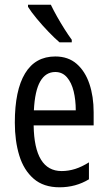

<svg xmlns="http://www.w3.org/2000/svg" viewBox="-20 -786 458 816"><path d="M215 -546Q270 -546 306 -514.5Q342 -483 360 -429.5Q378 -376 378 -309V-253H123Q126 -59 242 -59Q271 -59 299.5 -68Q328 -77 358 -96V-24Q302 10 233 10Q165 10 123 -26.5Q81 -63 62 -125Q43 -187 43 -265Q43 -402 86.5 -474Q130 -546 215 -546ZM215 -480Q174 -480 151 -440Q128 -400 124 -317H302Q302 -361 293 -398Q284 -435 264.5 -457.5Q245 -480 215 -480ZM196 -766Q207 -743 222.5 -715.5Q238 -688 254.5 -662Q271 -636 285 -617V-606H233Q213 -623 186.5 -650.5Q160 -678 136 -707Q112 -736 99 -757V-766Z"/></svg>

Font: Noto Sans Oriya ExtCond
Style: Regular
Weight: 400
Width: 2
Designer: Amélie Bonet and Sol Matas
Foundry: Google LLC
Version: Version 2.006; ttfautohint (v1.8.4.7-5d5b)